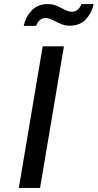

<svg xmlns="http://www.w3.org/2000/svg" viewBox="-20 -929 483 949"><path d="M191 -700H296L178 0H73ZM217 -909Q236 -909 251.5 -903.5Q267 -898 286 -888Q303 -879 313.5 -875Q324 -871 335 -871Q353 -871 365 -882Q377 -893 382 -909H443Q434 -866 405 -834Q376 -802 324 -802Q305 -802 288.5 -808Q272 -814 253 -824Q241 -830 229 -835Q217 -840 206 -840Q174 -840 158 -801H97Q106 -844 136 -876.5Q166 -909 217 -909Z"/></svg>

Font: Be Vietnam Medium
Style: Italic
Weight: 500
Italic angle: -9.444°
Designer: Gabriel Lam
Foundry: TypeRant
Version: Version 3.000